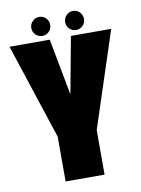

<svg xmlns="http://www.w3.org/2000/svg" viewBox="-88 -850 668 910"><g transform="rotate(-10 246.0 -395.0)"><path d="M153 0H340.5V-214.5L491.5 -675H297.5L247.5 -405.5H246.5L195.5 -675H2L153 -215.5ZM165 -698.5Q183.5 -698.5 196.8 -711.8Q210 -725 210 -744Q210 -763 196.8 -776.5Q183.5 -790 165 -790Q146 -790 132.5 -776.5Q119 -763 119 -744Q119 -725 132.5 -711.8Q146 -698.5 165 -698.5ZM327 -698.5Q346.5 -698.5 359.5 -711.8Q372.5 -725 372.5 -744Q372.5 -763 359.5 -776.5Q346.5 -790 327 -790Q308.5 -790 295.2 -776.5Q282 -763 282 -744Q282 -725 295 -711.8Q308 -698.5 327 -698.5Z"/></g></svg>

Font: Anybody ExtraCondensed Black
Style: Regular
Weight: 900
Width: 2
Version: Version 1.113;gftools[0.9.25]